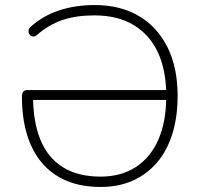

<svg xmlns="http://www.w3.org/2000/svg" viewBox="-20 -733 791 761"><path d="M380 8Q301 8 242.5 -17Q184 -42 145 -89Q106 -136 86.5 -201.5Q67 -267 67 -348Q67 -363 72 -369.5Q77 -376 89 -376H654V-337H99L111 -353Q111 -250 140.5 -178.5Q170 -107 229.5 -70Q289 -33 379 -33Q460 -33 518.5 -71Q577 -109 608 -180.5Q639 -252 639 -353Q639 -455 605.5 -526Q572 -597 508.5 -634.5Q445 -672 354 -672Q281 -672 227 -653.5Q173 -635 126 -594Q119 -588 113 -588Q107 -588 102 -591.5Q97 -595 94.5 -601Q92 -607 93.5 -614Q95 -621 102 -627Q149 -670 213.5 -691.5Q278 -713 355 -713Q457 -713 530.5 -669.5Q604 -626 644 -545.5Q684 -465 684 -353Q684 -269 663 -202Q642 -135 602 -88.5Q562 -42 506 -17Q450 8 380 8Z"/></svg>

Font: Nunito ExtraLight
Style: Regular
Weight: 200
Designer: Vernon Adams
Foundry: Vernon Adams
Version: Version 3.602;April 4, 2023;FontCreator 14.0.0.2856 64-bit